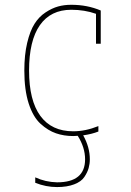

<svg xmlns="http://www.w3.org/2000/svg" viewBox="-20 -550 540 790"><path d="M349.6 105.5Q349.6 124 344.7 141.6Q339.8 159.2 327.1 178.2Q314.5 197.3 285.2 208.5Q255.9 219.7 214.8 219.7Q168.9 219.7 125 202.1V179.7Q167 199.2 214.8 200.2Q330.1 200.2 330.1 105.5Q330.1 56.6 299.8 8.8Q296.9 8.8 290.5 9.3Q284.2 9.8 281.2 9.8Q243.2 9.8 210.4 -1.5Q177.7 -12.7 147 -40.5Q116.2 -68.4 98.1 -124Q80.1 -179.7 80.1 -259.8Q80.1 -324.2 91.8 -373.5Q103.5 -422.9 122.1 -452.1Q140.6 -481.4 167.5 -499Q194.3 -516.6 219.2 -523.4Q244.1 -530.3 273.4 -530.3Q338.9 -530.3 394.5 -506.8V-370.1H375V-493.2Q328.1 -509.8 273.4 -509.8Q188.5 -509.8 144 -446.3Q99.6 -382.8 99.6 -259.8Q99.6 -136.7 146 -73.2Q192.4 -9.8 281.2 -9.8Q332 -9.8 384.8 -31.2V-8.8Q357.4 2 322.3 6.8Q349.6 55.7 349.6 105.5Z"/></svg>

Font: Mgen+ 1mn thin
Style: Regular
Weight: 100
Designer: [Source Han Sans]
Ryoko NISHIZUKA  (kana & ideographs); Paul D. Hunt (Latin, Greek & Cyrillic); Wenlong ZHANG  (bopomofo
Version: Version 1.059.20150602